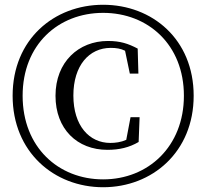

<svg xmlns="http://www.w3.org/2000/svg" viewBox="-20 -769 865 806"><path d="M413 17C619 17 793 -131 793 -367C793 -604 619 -749 413 -749C207 -749 33 -604 33 -367C33 -131 207 17 413 17ZM413 -16C225 -16 75 -151 75 -367C75 -582 225 -715 413 -715C602 -715 752 -581 752 -367C752 -154 602 -16 413 -16ZM431 -140C481 -140 523 -150 562 -173L566 -277H528L510 -182C488 -172 464 -169 443 -169C355 -169 288 -241 288 -368C288 -494 354 -568 445 -568C468 -568 487 -565 505 -556L525 -460H561L558 -565C518 -586 485 -597 433 -597C310 -597 213 -509 213 -367C213 -227 304 -140 431 -140Z"/></svg>

Font: Noto Serif JP Medium
Style: Regular
Weight: 500
Designer: Ryoko NISHIZUKA 西塚涼子 (kana & ideographs); Frank Grießhammer (Latin, Greek & Cyrillic); Wenlong ZHANG 张文龙 (bopomofo); San
Foundry: Adobe
Version: Version 2.001;hotconv 1.1.0;makeotfexe 2.6.0